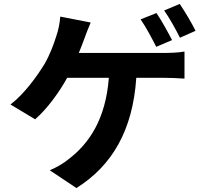

<svg xmlns="http://www.w3.org/2000/svg" viewBox="-20 -874 1040 972"><path d="M970 -718C953 -753 916 -816 890 -854L811 -821C838 -783 870 -725 891 -683ZM851 -671C832 -708 797 -772 772 -808L692 -776C719 -737 750 -678 771 -637ZM379 -606C390 -632 399 -657 407 -678C415 -700 428 -735 439 -760L285 -790C283 -757 275 -719 264 -688C252 -650 233 -598 206 -551C168 -489 104 -399 33 -345L158 -270C218 -322 280 -407 320 -480H531C515 -271 432 -148 327 -68C303 -48 268 -27 232 -12L367 78C548 -36 652 -214 670 -480H810C833 -480 877 -479 914 -476V-613C881 -607 836 -606 810 -606Z"/></svg>

Font: Noto Sans CJK KR Bold
Style: Regular
Weight: 700
Designer: Ryoko NISHIZUKA (kana & ideographs); Paul D. Hunt (Latin, Greek & Cyrillic); Wenlong ZHANG (bopomofo); Sandoll Communica
Foundry: Adobe Systems Incorporated
Version: Version 1.004;PS 1.004;hotconv 1.0.82;makeotf.lib2.5.63406